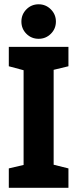

<svg xmlns="http://www.w3.org/2000/svg" viewBox="-20 -889 366 909"><path d="M91.7 0V-667H234V0ZM21.7 -667H101.7L121 -548.7L21.7 -575.3ZM21.7 0V-91.7L121.7 -115L101.7 0ZM224 0 197.3 -118.3 304 -91.7V0ZM190.7 -548 224 -667H304V-575.3ZM163 -705.3Q128.7 -705.3 105 -729Q81.3 -752.7 81.3 -787Q81.3 -820.7 105 -844.7Q128.7 -868.7 163 -868.7Q196.7 -868.7 220.7 -844.7Q244.7 -820.7 244.7 -787Q244.7 -752.7 220.7 -729Q196.7 -705.3 163 -705.3Z"/></svg>

Font: Epunda Slab Light
Style: Regular
Weight: 300
Designer: Simon Atzbach
Foundry: typofactur
Version: Version 1.102